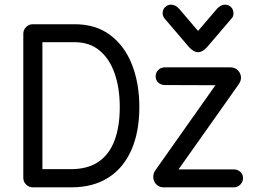

<svg xmlns="http://www.w3.org/2000/svg" viewBox="-20 -804 1103 824"><path d="M121 0Q104 0 92 -12Q80 -24 80 -41V-659Q80 -676 92 -688Q104 -700 121 -700H301Q391 -700 453 -653.5Q515 -607 546.5 -526.5Q578 -446 578 -345Q578 -237 543.5 -159.5Q509 -82 444 -41Q379 0 286 0ZM162 -78H284Q356 -78 402.5 -109.5Q449 -141 471.5 -201Q494 -261 494 -344Q494 -426 472 -489Q450 -552 407 -587.5Q364 -623 300 -623H162ZM682 0Q664 0 652 -11.5Q640 -23 638 -40Q636 -57 646 -72L936 -483L968 -438L688 -439Q671 -439 659.5 -449.5Q648 -460 648 -476Q648 -493 659.5 -504Q671 -515 688 -515H968Q987 -515 999.5 -503.5Q1012 -492 1014 -475.5Q1016 -459 1005 -443L715 -33L682 -77H983Q1000 -77 1011.5 -66.5Q1023 -56 1023 -40Q1023 -24 1011.5 -12Q1000 0 983 0ZM714 -784Q724 -784 733 -779Q742 -774 749 -766L855 -642H805L911 -766Q918 -774 927 -779Q936 -784 946 -784Q961 -784 971.5 -773.5Q982 -763 982 -747Q982 -741 980.5 -735.5Q979 -730 974 -725L869 -602Q860 -592 850 -586Q840 -580 830 -580Q820 -580 810 -586Q800 -592 791 -602L686 -725Q682 -730 680 -735.5Q678 -741 678 -747Q678 -763 688.5 -773.5Q699 -784 714 -784Z"/></svg>

Font: National Park
Style: Regular
Weight: 400
Designer: Andrea Herstowski, Ben Hoepner
Version: Version 1.009